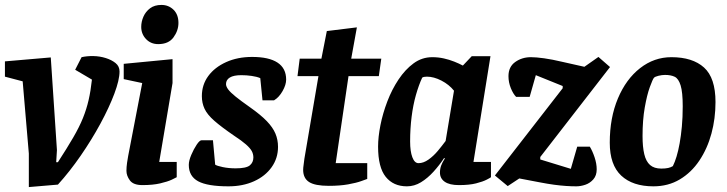

<svg xmlns="http://www.w3.org/2000/svg" viewBox="-23 -745 2948 779"><path d="M94 14V-122L69 -415L-3 -434V-496L183 -512L208 -136L205 -87H212Q249 -144 274 -187Q299 -230 313.5 -266Q328 -302 336.5 -339Q345 -376 350 -422L282 -462L308 -513Q330 -518 356 -517.5Q382 -517 406 -509.5Q430 -502 446 -489Q462 -476 462 -455Q462 -421 441 -365Q420 -309 384.5 -243.5Q349 -178 304.5 -113.5Q260 -49 212 4Z M555 6Q518 6 504 -13Q490 -32 490 -52Q490 -67 492.5 -84.5Q495 -102 497 -112L554 -408L479 -424V-486L677 -505V-408L623 -88H694V-26Q691 -24 674 -16Q657 -8 627 -1Q597 6 555 6ZM619 -566Q589 -566 569.5 -586.5Q550 -607 550 -636Q550 -657 559 -677.5Q568 -698 586 -711.5Q604 -725 632 -725Q661 -725 681 -705.5Q701 -686 701 -652Q701 -621 681 -593.5Q661 -566 619 -566Z M904 11Q819 11 781 -9.5Q743 -30 743 -76Q743 -93 753 -116.5Q763 -140 775 -158Q787 -176 795 -176H841L850 -77Q857 -72 881 -67Q905 -62 933 -62Q976 -62 990.5 -74Q1005 -86 1005 -106Q1005 -120 998.5 -132Q992 -144 975 -159Q958 -174 926 -195Q875 -230 846.5 -255Q818 -280 807 -303.5Q796 -327 796 -355Q796 -401 822 -436.5Q848 -472 894.5 -493Q941 -514 1000 -514Q1068 -514 1103 -491Q1138 -468 1138 -422Q1138 -401 1123.5 -375.5Q1109 -350 1089 -338H1042L1033 -428Q1019 -434 998 -437Q977 -440 956 -440Q925 -440 909.5 -430.5Q894 -421 894 -404Q894 -394 903 -382Q912 -370 933 -353Q954 -336 991 -310Q1035 -279 1059.5 -253.5Q1084 -228 1094.5 -203Q1105 -178 1105 -149Q1105 -103 1079 -66.5Q1053 -30 1007.5 -9.5Q962 11 904 11Z M1311 9Q1255 9 1231 -6.5Q1207 -22 1207 -56Q1207 -64 1209 -77.5Q1211 -91 1212 -101L1269 -436H1184L1193 -507H1281L1303 -619L1425 -634L1402 -507H1524L1514 -436H1391L1339 -83H1467V-19Q1464 -18 1443.5 -10.5Q1423 -3 1389.5 3Q1356 9 1311 9Z M1628 11Q1573 11 1542 -27.5Q1511 -66 1511 -150Q1511 -189 1520.5 -237Q1530 -285 1548.5 -333.5Q1567 -382 1594 -422.5Q1621 -463 1655 -488Q1689 -513 1731 -513Q1755 -513 1777.5 -508Q1800 -503 1820 -495Q1840 -487 1855 -479L1891 -517H1967L1898 -88H1969V-26Q1967 -24 1951.5 -16Q1936 -8 1908.5 -1Q1881 6 1839 6Q1801 6 1781.5 -7.5Q1762 -21 1762 -45Q1762 -60 1767 -73.5Q1772 -87 1782 -102L1779 -104Q1760 -75 1736 -48.5Q1712 -22 1685 -5.5Q1658 11 1628 11ZM1675 -83Q1695 -83 1715.5 -97.5Q1736 -112 1753.5 -133Q1771 -154 1785 -173L1819 -377Q1799 -402 1768 -418Q1737 -434 1709 -434Q1702 -434 1697.5 -433Q1693 -432 1690 -430Q1676 -400 1664.5 -359.5Q1653 -319 1647 -271Q1641 -223 1641 -171Q1641 -131 1650 -107Q1659 -83 1675 -83Z M2315 11Q2296 11 2273.5 9.5Q2251 8 2225 4.5Q2199 1 2168 -5L2084 -21L2037 10L1985 -33L2260 -387V-396L2151 -440L2126 -352H2071Q2059 -364 2049.5 -387.5Q2040 -411 2040 -436Q2040 -474 2067.5 -493.5Q2095 -513 2131 -513Q2152 -513 2184.5 -508.5Q2217 -504 2259 -494L2348 -474L2405 -514L2452 -473L2169 -108V-98L2293 -60L2319 -150H2370Q2381 -132 2389.5 -106.5Q2398 -81 2398 -58Q2398 -33 2384.5 -17.5Q2371 -2 2352 4.5Q2333 11 2315 11Z M2628 11Q2544 11 2497.5 -32.5Q2451 -76 2451 -166Q2451 -267 2484 -345.5Q2517 -424 2574 -468.5Q2631 -513 2701 -513Q2787 -513 2833.5 -471Q2880 -429 2880 -331Q2880 -264 2863.5 -203Q2847 -142 2814.5 -93.5Q2782 -45 2735 -17Q2688 11 2628 11ZM2660 -61Q2677 -61 2688 -63.5Q2699 -66 2707 -71Q2715 -87 2722 -110Q2729 -133 2734.5 -163.5Q2740 -194 2743.5 -231.5Q2747 -269 2747 -314Q2747 -371 2738.5 -398.5Q2730 -426 2714.5 -433.5Q2699 -441 2675 -441Q2663 -441 2648.5 -437.5Q2634 -434 2630 -429Q2625 -423 2613.5 -391.5Q2602 -360 2593 -309Q2584 -258 2584 -193Q2584 -149 2591 -119.5Q2598 -90 2614.5 -75.5Q2631 -61 2660 -61Z"/></svg>

Font: Faustina
Style: Bold Italic
Weight: 700
Italic angle: -8°
Designer: Alfonso Garcia
Foundry: http://www.omnibus-type.com
Version: Version 1.200